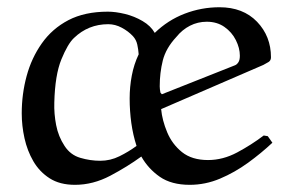

<svg xmlns="http://www.w3.org/2000/svg" viewBox="-20 -498 792 530"><path d="M707 -318.8 424.8 -196.8Q427.7 -166 441.4 -133.1Q455.1 -100.1 482.4 -78.1Q509.8 -56.2 554.2 -56.2Q595.2 -56.2 634.5 -77.1Q673.8 -98.1 708 -124L719.2 -122.1L731.9 -104Q701.2 -75.2 664.6 -48.6Q627.9 -22 587.4 -4.9Q546.9 12.2 503.9 12.2Q453.1 12.2 421.1 -10Q389.2 -32.2 370.1 -65.9Q332 -38.1 284.4 -12.9Q236.8 12.2 187 12.2Q145 12.2 116.9 -5.9Q88.9 -23.9 72 -53Q55.2 -82 47.6 -116.5Q40 -150.9 40 -185.1Q40 -238.3 53.5 -288.1Q66.9 -337.9 95.5 -378.4Q124 -418.9 168.9 -442.4Q213.9 -465.8 277.8 -465.8Q298.8 -465.8 325 -459.5Q351.1 -453.1 373.5 -439.9Q396 -426.8 407.2 -407.2Q443.4 -442.4 489.7 -460.2Q536.1 -478 585.9 -478Q650.9 -478 689.5 -438Q728 -397.9 728 -339.8Q728 -331.1 721.4 -326.9Q714.8 -322.8 707 -318.8ZM466.8 -396Q438 -365.2 429.4 -331.1Q420.9 -296.9 420.9 -259.8Q420.9 -255.9 421.4 -251.5Q421.9 -247.1 422.9 -242.2L426.8 -237.8L628.9 -317.9Q633.8 -319.8 637.9 -325.9Q642.1 -332 642.1 -344.2Q642.1 -365.2 631.1 -387.2Q620.1 -409.2 599.6 -423.6Q579.1 -438 550.8 -438Q525.9 -438 504.4 -427Q482.9 -416 466.8 -396ZM362.8 -348.1Q361.8 -362.3 358.9 -375.2Q356 -388.2 347.2 -397.9Q334 -412.1 315.9 -421.6Q297.9 -431.2 278.8 -431.2Q223.6 -431.2 184.1 -393.1Q167 -377 149.4 -334Q131.8 -291 129.9 -214.8Q128.9 -184.1 135 -152.6Q141.1 -121.1 158.2 -95.2Q174.3 -70.3 201.7 -62.3Q229 -54.2 256.8 -54.2Q284.7 -54.2 309.8 -66.7Q335 -79.1 356.9 -95.2Q347.2 -125 342.5 -158.4Q337.9 -191.9 337.9 -226.1Q337.9 -258.3 343.8 -289.3Q349.6 -320.3 362.8 -348.1Z"/></svg>

Font: Aref Ruqaa
Style: Regular
Weight: 400
Designer: Abdullah Aref
Version: Version 1.002